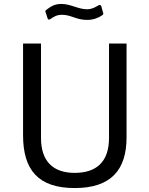

<svg xmlns="http://www.w3.org/2000/svg" viewBox="-20 -944 754 974"><path d="M496 -865C504 -870 506 -874 503 -879L494 -912C491 -920 486 -921 478 -916C461 -906 445 -897 421 -897C377 -897 339 -924 291 -924C256 -924 236 -910 215 -894C209 -889 209 -886 212 -880L221 -852C224 -843 228 -843 235 -847C252 -858 266 -869 295 -869C340 -869 367 -843 421 -843C457 -843 481 -855 496 -865ZM622 -247V-723H533V-244C533 -124 470 -67 359 -67C249 -67 188 -126 188 -244V-723H97V-258C97 -83 173 10 359 10C543 10 622 -82 622 -247Z"/></svg>

Font: United Sans
Style: Regular
Weight: 400
Designer: Pablo Impallari, Rodrigo Fuenzalida (Modified by Dan O. Williams)
Version: Version 1.000;PS 001.000;hotconv 1.0.88;makeotf.lib2.5.64775